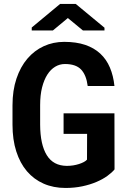

<svg xmlns="http://www.w3.org/2000/svg" viewBox="-20 -930 640 960"><path d="M552.7 -83Q539.6 -66.9 516.6 -50.3Q493.7 -33.7 462.2 -20.3Q430.7 -6.8 391.6 1.5Q352.5 9.8 307.6 9.8Q247.1 9.8 198.2 -11.7Q149.4 -33.2 114.7 -73.7Q80.1 -114.3 61.3 -173.1Q42.5 -231.9 42.5 -306.6V-403.3Q42.5 -478 62.3 -536.9Q82 -595.7 116.9 -636.7Q151.9 -677.7 199 -699.2Q246.1 -720.7 301.3 -720.7Q361.3 -720.7 406 -705.6Q450.7 -690.4 481.4 -661.9Q512.2 -633.3 529.5 -592.3Q546.9 -551.3 552.2 -500H418.5Q411.6 -554.7 385.5 -582.3Q359.4 -609.9 304.7 -609.9Q278.3 -609.9 255.9 -596.4Q233.4 -583 216.8 -557.1Q200.2 -531.2 190.4 -492.9Q180.7 -454.6 180.7 -404.3V-306.6Q181.2 -207 213.9 -154.1Q246.6 -101.1 314 -100.6Q330.1 -100.6 345.7 -103Q361.3 -105.5 375 -109.9Q388.7 -114.3 399.2 -119.9Q409.7 -125.5 415 -131.8L415.5 -260.7H297.9V-363.3H552.2ZM502.4 -791.5V-777.8H394.5L319.3 -839.8L244.6 -777.8H138.7V-792.5L280.3 -910.2H358.9Z"/></svg>

Font: Roboto Mono
Style: Bold
Weight: 700
Designer: Google
Version: Version 2.000985; 2015; ttfautohint (v1.3)